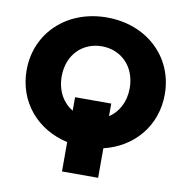

<svg xmlns="http://www.w3.org/2000/svg" viewBox="-93 -804 1033 1062"><g transform="rotate(10 423.0 -273.0)"><path d="M325 -173C269 -206 232 -269 232 -350C232 -472 315 -552 423 -552C531 -552 614 -472 614 -350C614 -273 580 -212 528 -178V-249H325ZM528 2C696 -38 811 -174 811 -350C811 -560 647 -714 423 -714C199 -714 35 -560 35 -350C35 -172 153 -35 325 3V168H528Z"/></g></svg>

Font: Montserrat-Alt1 ExtBd
Style: Regular
Weight: 800
Designer: Differentunic
Foundry: Differentunic
Version: Version 7.222